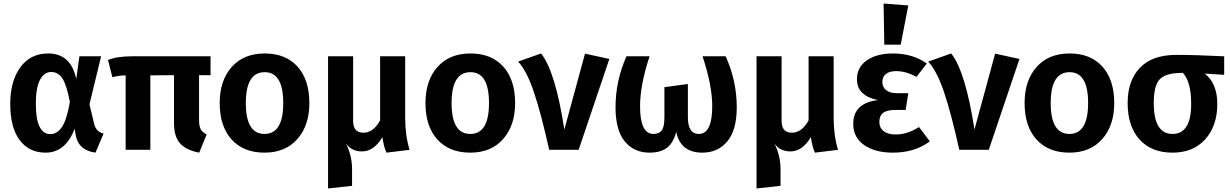

<svg xmlns="http://www.w3.org/2000/svg" viewBox="-20 -849 6971 1088"><path d="M253 -546Q382 -546 412 -401L430 -530H553L487 -258L514 -145Q525 -102 567 -92L521 16Q427 3 410 -78L403 -119Q351 16 238 16Q145 16 91.5 -55Q38 -126 38 -261Q38 -389 95 -467.5Q152 -546 253 -546ZM270 -441Q229 -441 206 -395.5Q183 -350 183 -261Q183 -89 266 -89Q303 -89 330.5 -128.5Q358 -168 376 -271Q358 -367 334 -404Q310 -441 270 -441Z M1173 -423H1108V-169Q1108 -134 1117.5 -116.5Q1127 -99 1151 -87L1109 16Q1035 2 1000.5 -36.5Q966 -75 966 -151V-423L832 -422V0H692V-422Q650 -421 617 -411L592 -509Q641 -530 730 -530H1173Z M1733 -265Q1733 -138 1665 -61Q1597 16 1479 16Q1360 16 1292.5 -58.5Q1225 -133 1225 -265Q1225 -393 1293 -469.5Q1361 -546 1480 -546Q1599 -546 1666 -471.5Q1733 -397 1733 -265ZM1480 -440Q1373 -440 1373 -265Q1373 -90 1479 -90Q1585 -90 1585 -265Q1585 -440 1480 -440Z M2301 0 2170 16Q2155 -15 2147 -72Q2099 9 2031 9Q1973 9 1941 -35Q1975 35 1975 109V204L1839 219V-530H1981V-164Q1981 -97 2039 -97Q2096 -97 2134 -167V-530H2276V-182Q2276 -81 2301 0Z M2899 -265Q2899 -138 2831 -61Q2763 16 2645 16Q2526 16 2458.5 -58.5Q2391 -133 2391 -265Q2391 -393 2459 -469.5Q2527 -546 2646 -546Q2765 -546 2832 -471.5Q2899 -397 2899 -265ZM2646 -440Q2539 -440 2539 -265Q2539 -90 2645 -90Q2751 -90 2751 -265Q2751 -440 2646 -440Z M3046 -546Q3127 -445 3178 -115L3295 -545L3433 -515L3259 0H3092Q3046 -207 3005.5 -327Q2965 -447 2916 -500Z M4092 -530Q4155 -391 4155 -241Q4155 -112 4101.5 -48Q4048 16 3960 16Q3836 16 3812 -102Q3796 -40 3760 -12Q3724 16 3660 16Q3573 16 3520.5 -47.5Q3468 -111 3468 -241Q3468 -391 3530 -530H3661Q3607 -368 3607 -246Q3607 -90 3683 -90Q3714 -90 3729.5 -109.5Q3745 -129 3745 -185V-355L3878 -373V-185Q3878 -90 3940 -90Q4016 -90 4016 -248Q4016 -365 3961 -530Z M4729 0 4598 16Q4583 -15 4575 -72Q4527 9 4459 9Q4401 9 4369 -35Q4403 35 4403 109V204L4267 219V-530H4409V-164Q4409 -97 4467 -97Q4524 -97 4562 -167V-530H4704V-182Q4704 -81 4729 0Z M4987 -829 5127 -818 5084 -596H4991ZM5040 -546Q5152 -546 5232 -489L5173 -413Q5115 -446 5058 -446Q5021 -446 5000.5 -430Q4980 -414 4980 -384Q4980 -355 5001.5 -338Q5023 -321 5061 -321H5127L5112 -226H5054Q5006 -226 4984.5 -209.5Q4963 -193 4963 -158Q4963 -125 4987 -106Q5011 -87 5057 -87Q5121 -87 5188 -129L5249 -48Q5164 16 5039 16Q4939 16 4877 -27Q4815 -70 4815 -147Q4815 -265 4955 -282Q4836 -306 4836 -400Q4836 -468 4892 -507Q4948 -546 5040 -546Z M5370 -546Q5451 -445 5502 -115L5619 -545L5757 -515L5583 0H5416Q5370 -207 5329.5 -327Q5289 -447 5240 -500Z M6294 -265Q6294 -138 6226 -61Q6158 16 6040 16Q5921 16 5853.5 -58.5Q5786 -133 5786 -265Q5786 -393 5854 -469.5Q5922 -546 6041 -546Q6160 -546 6227 -471.5Q6294 -397 6294 -265ZM6041 -440Q5934 -440 5934 -265Q5934 -90 6040 -90Q6146 -90 6146 -265Q6146 -440 6041 -440Z M6917 -530V-425L6807 -432Q6878 -376 6878 -260Q6878 -136 6810 -60Q6742 16 6624 16Q6505 16 6437.5 -58.5Q6370 -133 6370 -265Q6370 -392 6439.5 -465Q6509 -538 6647 -538Q6753 -538 6917 -530ZM6730 -260Q6730 -385 6683 -436H6680Q6587 -436 6552.5 -400.5Q6518 -365 6518 -265Q6518 -90 6624 -90Q6730 -90 6730 -260Z"/></svg>

Font: FiraGO SemiBold
Style: Regular
Weight: 600
Designer: bBox Type
Foundry: bBox Type GmbH
Version: Version 1.001;PS 001.001;hotconv 1.0.88;makeotf.lib2.5.64775